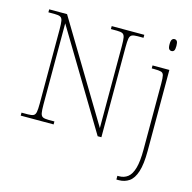

<svg xmlns="http://www.w3.org/2000/svg" viewBox="-134 -872 1244 1246"><g transform="rotate(15 487.5 -249.0)"><path d="M50 0V-20H93Q118 -20 130 -26Q142 -32 145.5 -51Q149 -70 149 -108V-606Q149 -645 145.5 -663.5Q142 -682 130 -688Q118 -694 93 -694H50V-714H170L567 -55V-606Q567 -645 563.5 -663.5Q560 -682 548 -688Q536 -694 511 -694H470V-714H689V-694H648Q623 -694 611 -688Q599 -682 595.5 -663.5Q592 -645 592 -606V0H567L174 -653V-108Q174 -70 177.5 -51Q181 -32 193 -26Q205 -20 230 -20H271V0ZM886 -658Q876 -658 869.5 -666Q863 -674 863 -698Q863 -721 869.5 -729.5Q876 -738 886 -738Q897 -738 903 -729.5Q909 -721 909 -698Q909 -674 903 -666Q897 -658 886 -658ZM757 240V215H768Q802 215 826.5 196Q851 177 864 131.5Q877 86 877 8V-438Q877 -475 873 -491.5Q869 -508 854.5 -512Q840 -516 810 -516H792V-536H905V8Q905 97 888.5 148Q872 199 842 219.5Q812 240 773 240Z"/></g></svg>

Font: Noto Serif Thin
Style: Regular
Weight: 100
Designer: Monotype Design Team
Foundry: Monotype Imaging Inc.
Version: Version 2.015